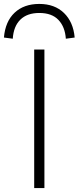

<svg xmlns="http://www.w3.org/2000/svg" viewBox="-46 -957 400 977"><path d="M128 0V-705H180V0ZM19 -760 -26 -766Q-19 -848 28.5 -892.5Q76 -937 154 -937Q232 -937 279.5 -891Q327 -845 334 -766L289 -760Q285 -820 251.5 -855.5Q218 -891 154 -891Q92 -891 57.5 -857Q23 -823 19 -760Z"/></svg>

Font: Nunito Sans 7pt SemiExpanded ExtraLight
Style: Regular
Weight: 250
Width: 6
Designer: Vernon Adams
Foundry: Vernon Adams
Version: Version 3.101;gftools[0.9.27]